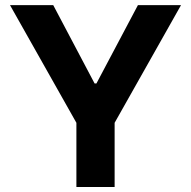

<svg xmlns="http://www.w3.org/2000/svg" viewBox="-20 -748 765 768"><path d="M20 -727.5H192.9L358.4 -414.1H365.7L531.7 -727.5H704.1L438.5 -256.8V0H285.6V-256.8Z"/></svg>

Font: Konkhmer Sleokchher
Style: Regular
Weight: 400
Designer: Suon May Sophanith
Version: Version 1.000; ttfautohint (v1.8.4.7-5d5b);gftools[0.9.23]